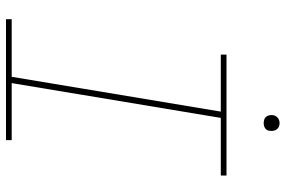

<svg xmlns="http://www.w3.org/2000/svg" viewBox="-176 -776 952 640"><g transform="rotate(90 300.0 -456.0)"><path d="M44 0V-19H236L352 -716H162V-735H565V-716H373L257 -19H447V0ZM390 -859Q384 -859 378 -861Q372 -863 368.5 -868Q365 -873 364 -879Q363 -885 364 -891Q365 -896 367.5 -900Q370 -904 373.5 -906.5Q377 -909 381.5 -910.5Q386 -912 390 -912Q397 -912 402.5 -909.5Q408 -907 411.5 -902Q415 -897 416 -891Q417 -885 416 -879Q416 -874 413.5 -870Q411 -866 407 -863.5Q403 -861 399 -860Q395 -859 390 -859Z"/></g></svg>

Font: Iosevka Curly Thin Extended
Style: Italic
Weight: 100
Width: 7
Italic angle: -9°
Monospace: yes
Designer: Belleve Invis
Foundry: Belleve Invis
Version: Version 11.1.0; ttfautohint (v1.8.3)